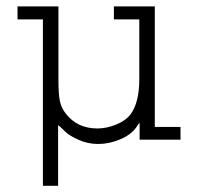

<svg xmlns="http://www.w3.org/2000/svg" viewBox="-20 -440 626 605"><path d="M35.2 -419.9H164.1V-190.4Q164.1 -143.6 168.5 -122.1Q172.9 -100.6 186.5 -83Q222.7 -35.2 287.1 -35.2Q315.4 -35.2 345.7 -47.4Q376 -59.6 391.6 -80.1Q418.9 -117.2 418.9 -190.4V-378.9H338.9V-419.9H467.8V-40H548.8V0H419.9V-51.8H418L410.2 -40Q393.6 -15.6 358.9 -1Q324.2 13.7 289.1 13.7Q256.8 13.7 227.5 0.5Q198.2 -12.7 186.5 -24.4Q170.9 -40 163.1 -45.9V145.5H115.2V-378.9H35.2Z"/></svg>

Font: Thabit
Style: Regular
Weight: 500
Designer: Regenerated by Nadim Shaikli
Foundry: MAK Alagha
Version: 0.01